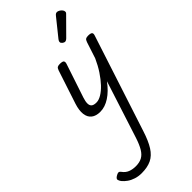

<svg xmlns="http://www.w3.org/2000/svg" viewBox="-574 -920 1630 1630"><g transform="rotate(-45 241.0 -105.5)"><path d="M172 16Q121 16 91.5 -7.5Q62 -31 56.5 -75.5Q51 -120 71 -182L170 -483Q177 -503 186.5 -509Q196 -515 215 -515Q247 -515 255 -505.5Q263 -496 257 -476L155 -170Q144 -137 144 -112.5Q144 -88 158 -75.5Q172 -63 204 -63Q233 -63 266.5 -83Q300 -103 334.5 -139.5Q369 -176 402 -226Q435 -276 462 -336L510 -483Q517 -503 526.5 -509Q536 -515 555 -515Q586 -515 594.5 -505.5Q603 -496 596 -476L314 389Q285 480 251 533.5Q217 587 169.5 610Q122 633 52 633Q14 633 -19 622.5Q-52 612 -77 594.5Q-102 577 -119 556Q-130 541 -133 527.5Q-136 514 -114 500Q-95 488 -84 488Q-73 488 -62 503Q-41 532 -10.5 544Q20 556 58 556Q103 556 133.5 539.5Q164 523 186.5 485.5Q209 448 229 387L395 -128Q369 -93 342 -66.5Q315 -40 286.5 -21.5Q258 -3 229.5 6.5Q201 16 172 16ZM380 -616Q371 -616 358.5 -625.5Q346 -635 346 -646Q346 -653 348.5 -659Q351 -665 356 -671L479 -824Q488 -836 495 -840Q502 -844 510 -844Q520 -844 532.5 -837Q545 -830 554 -819Q563 -808 563 -796Q563 -788 559.5 -783Q556 -778 550 -773L409 -631Q394 -616 380 -616Z"/></g></svg>

Font: Playwrite CU
Style: Regular
Weight: 400
Designer: Veronika Burian, José Scaglione
Foundry: TypeTogether
Version: Version 1.002